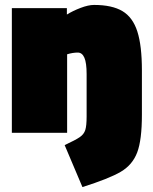

<svg xmlns="http://www.w3.org/2000/svg" viewBox="-20 -538 618 778"><path d="M242 50Q287 29 303.5 17.5Q320 6 325.5 -11Q331 -28 331 -66V-238Q331 -283 322 -304Q313 -325 295 -325Q275 -325 252 -318V0H28V-505H251V-479Q275 -494 306.5 -506Q338 -518 361 -518Q434 -518 476 -493Q518 -468 536.5 -410.5Q555 -353 555 -253V-73Q555 29 536 79.5Q517 130 469.5 158Q422 186 314 220Z"/></svg>

Font: Cairo Black
Style: Regular
Weight: 900
Designer: Mohamed Gaber, Accademia di Belle Arti di Urbino and others
Foundry: Kief Type Foundry, Accademia di Belle Arti di Urbino and others
Version: Version 3.011